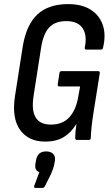

<svg xmlns="http://www.w3.org/2000/svg" viewBox="-20 -683 544 937"><path d="M200 8Q119 8 78 -49Q37 -106 53 -213L91 -456Q108 -561 162 -612Q216 -663 313 -663Q379 -663 422 -636Q465 -609 481.5 -561.5Q498 -514 483 -451Q482 -441 472 -441H402Q391 -441 394 -452Q406 -511 383 -545.5Q360 -580 303 -580Q250 -580 221 -550Q192 -520 181 -453L144 -216Q133 -145 154 -110Q175 -75 228 -75Q287 -75 319.5 -112Q352 -149 362 -212L371 -261H270Q260 -261 262 -273L270 -326Q272 -336 281 -336H457Q469 -336 467 -326L437 -138Q430 -94 427 -64.5Q424 -35 423 -10Q423 0 413 0H357Q347 0 347 -10Q347 -24 348.5 -41Q350 -58 353 -77H352Q327 -36 291 -14Q255 8 200 8ZM154 234Q144 234 147 224L172 157Q160 153 155 143Q150 133 153 115L156 99Q163 56 205 56Q227 56 239 67.5Q251 79 248 102L245 118Q243 129 239 140.5Q235 152 229 166L200 224Q196 234 187 234Z"/></svg>

Font: Sofia Sans Condensed SemiBold
Style: Italic
Weight: 600
Italic angle: -9°
Version: Version 4.100